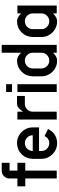

<svg xmlns="http://www.w3.org/2000/svg" viewBox="774 -1470 701 2290"><g transform="rotate(-90 1125.0 -325.5)"><path d="M328.1 -562.5H234.4V-468.8H328.1V-375H234.4V0H140.6V-375H46.9V-468.8H140.6V-562.5Q140.6 -601.1 168 -628.7Q195.3 -656.2 234.4 -656.2H328.1Z M562.5 -379.9Q523.4 -379.9 496.6 -353Q469.7 -326.2 468.8 -286.1H656.2Q656.2 -325.2 628.9 -352.5Q601.6 -379.9 562.5 -379.9ZM750 -210.9H468.8V-182.6Q468.8 -143.6 496.1 -116.2Q523.4 -88.9 562.5 -88.9Q589.8 -88.9 612.1 -103Q634.3 -117.2 646.5 -145.5L730.5 -103.5Q706.5 -51.8 662.1 -23.4Q617.7 4.9 562.5 4.9Q510.7 4.9 468.3 -20.5Q425.8 -45.9 400.4 -88.4Q375 -130.9 375 -182.6V-286.1Q377 -365.7 429.9 -418.7Q482.9 -471.7 562.5 -473.6Q614.3 -473.6 656.7 -448.2Q699.2 -422.9 724.6 -380.4Q750 -337.9 750 -286.1Z M1031.2 -473.6H1125V-379.9H1031.2Q992.2 -379.9 964.8 -352.5Q937.5 -325.2 937.5 -286.1V0H843.8V-468.8H937.5V-400.9Q958 -433.6 981.7 -453.6Q1005.4 -473.6 1031.2 -473.6Z M1265.6 -468.8V0H1171.9V-468.8ZM1171.9 -533.2V-603.5H1265.6V-533.2Z M1453.1 -286.1V-182.6Q1453.1 -143.6 1480.5 -116.2Q1507.8 -88.9 1546.9 -88.9Q1585.9 -88.9 1613.3 -116.2Q1640.6 -143.6 1640.6 -182.6V-286.1Q1640.6 -325.2 1613.3 -352.5Q1585.9 -379.9 1546.9 -379.9Q1506.8 -378.9 1480 -352.1Q1453.1 -325.2 1453.1 -286.1ZM1359.4 -286.1Q1361.3 -365.7 1414.3 -418.7Q1467.3 -471.7 1546.9 -473.6Q1572.3 -473.6 1595.9 -460.4Q1619.6 -447.3 1640.6 -424.8V-656.2H1734.4V0H1640.6V-43.9Q1619.6 -21.5 1595.9 -8.3Q1572.3 4.9 1546.9 4.9Q1495.1 4.9 1452.6 -20.5Q1410.2 -45.9 1384.8 -88.4Q1359.4 -130.9 1359.4 -182.6Z M2109.4 -286.1Q2109.4 -325.2 2082 -352.5Q2054.7 -379.9 2015.6 -379.9Q1975.6 -378.9 1948.7 -352.1Q1921.9 -325.2 1921.9 -286.1V-182.6Q1921.9 -143.6 1949.2 -116.2Q1976.6 -88.9 2015.6 -88.9Q2054.7 -88.9 2082 -116.2Q2109.4 -143.6 2109.4 -182.6ZM2109.4 -468.8H2203.1V0H2109.4V-43.9Q2088.4 -21.5 2064.7 -8.3Q2041 4.9 2015.6 4.9Q1963.9 4.9 1921.4 -20.5Q1878.9 -45.9 1853.5 -88.4Q1828.1 -130.9 1828.1 -182.6V-286.1Q1830.1 -365.7 1883.1 -418.7Q1936 -471.7 2015.6 -473.6Q2041 -473.6 2064.7 -460.4Q2088.4 -447.3 2109.4 -424.8Z"/></g></svg>

Font: Lambda
Style: Regular
Weight: 400
Designer: GGBotNet
Version: 0.22